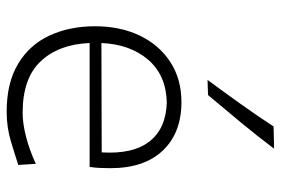

<svg xmlns="http://www.w3.org/2000/svg" viewBox="-154 -686 851 582"><g transform="rotate(90 271.0 -394.5)"><path d="M317.9 10.3Q230.5 10.3 172.9 -24.4Q115.2 -59.1 87.2 -119.6Q59.1 -180.2 59.1 -257.8Q59.1 -334 87.4 -393.1Q115.7 -452.1 167.5 -485.8Q219.2 -519.5 289.1 -519.5Q381.8 -519.5 435.5 -463.4Q489.3 -407.2 489.3 -304.2Q489.3 -286.1 488.5 -271Q487.8 -255.9 485.4 -241.2H109.9Q113.8 -147.5 165.3 -92.8Q216.8 -38.1 321.3 -38.1Q354 -38.1 394.5 -48.6Q435.1 -59.1 476.1 -78.1L479.5 -24.9Q449.7 -15.1 407.5 -2.4Q365.2 10.3 317.9 10.3ZM441.4 -277.8Q447.3 -372.6 408.2 -422.6Q369.1 -472.7 290 -475.1Q207.5 -473.1 160.6 -418.7Q113.8 -364.3 109.9 -276.9ZM221.7 -598.6Q258.8 -648.9 294.4 -698.7Q330.1 -748.5 362.8 -798.8L430.2 -800.3Q391.6 -749 350.6 -699.5Q309.6 -649.9 267.6 -600.1Z"/></g></svg>

Font: Pinar-DS2-FD Light
Style: Regular
Weight: 300
Designer: Amin Abedi
Version: Version 2.000